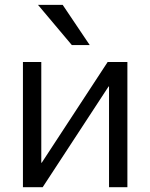

<svg xmlns="http://www.w3.org/2000/svg" viewBox="-20 -777 624 797"><path d="M151.4 -519.5V-101.6H153.3L426.8 -519.5H508.8V0H432.6V-418H430.7L157.2 0H75.2V-519.5ZM137.7 -756.8H240.2L352.5 -589.8H278.3Z"/></svg>

Font: Gen Shin Gothic Normal
Style: Regular
Weight: 300
Designer: [Source Han Sans]
Ryoko NISHIZUKA  (kana & ideographs); Paul D. Hunt (Latin, Greek & Cyrillic); Wenlong ZHANG  (bopomofo
Version: Version 1.002.20150607